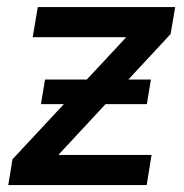

<svg xmlns="http://www.w3.org/2000/svg" viewBox="-20 -536 533 556"><path d="M3.9 0 16.1 -74.7 343.8 -426.3 344.2 -428.2H74.7L89.4 -515.6H487.3L474.1 -437.5L150.9 -89.4L150.4 -87.4H418.9L404.8 0ZM98.6 -234.4 110.4 -305.7H417L405.3 -234.4Z"/></svg>

Font: Inter Display Medium
Style: Italic
Weight: 500
Italic angle: -9.39999°
Designer: Rasmus Andersson
Foundry: rsms
Version: Version 4.000;git-a52131595